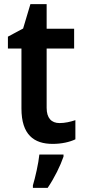

<svg xmlns="http://www.w3.org/2000/svg" viewBox="-20 -681 406 922"><path d="M266 -90C227 -90 204 -114 204 -163V-448H336V-543H204V-661H126L91 -544L18 -505V-448H83V-160C83 -34 143 10 233 10C276 10 315 1 342 -12V-104C318 -96 292 -90 266 -90ZM285 71V61H169C165 103 149 173 138 209V221H209C241 174 270 115 285 71Z"/></svg>

Font: Noto Sans Devanagari UI SemiCondensed SemiBold
Style: Regular
Weight: 600
Width: 4
Designer: Jelle Bosma - Monotype Design Team
Foundry: Monotype Imaging Inc.
Version: Version 2.004